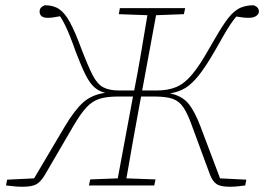

<svg xmlns="http://www.w3.org/2000/svg" viewBox="-20 -707 1007 732"><path d="M857 5Q821 5 806 -5Q791 -15 781 -40L712 -227Q696 -272 680 -296.5Q664 -321 639 -330Q614 -339 568 -339H518L513 -313Q500 -242 487 -170Q474 -98 462 -27L573 -23L568 0H319L324 -23L429 -27L487 -339H430Q386 -339 358.5 -330Q331 -321 309 -297Q287 -273 260 -227L151 -40Q136 -15 119.5 -5Q103 5 65 5Q46 5 30.5 3Q15 1 3 0L7 -22L110 -27L226 -223Q264 -287 297 -316.5Q330 -346 381 -353Q357 -359 339.5 -374.5Q322 -390 306 -422Q290 -454 269 -509Q256 -546 246.5 -569.5Q237 -593 228.5 -610.5Q220 -628 209 -645Q196 -643 185 -641Q174 -639 163 -639Q131 -639 131 -663Q131 -680 151 -687Q184 -687 206 -672Q228 -657 247.5 -620.5Q267 -584 291 -519Q316 -454 333.5 -420Q351 -386 374 -374Q397 -362 435 -362H492V-364Q506 -435 518 -506.5Q530 -578 542 -649L433 -653L437 -676H686L681 -653L575 -649L522 -362H577Q620 -362 651.5 -375Q683 -388 712 -422.5Q741 -457 777 -521Q813 -585 837.5 -621Q862 -657 886.5 -672Q911 -687 947 -687Q967 -680 967 -663Q967 -653 956.5 -646Q946 -639 928 -639Q916 -639 905 -640.5Q894 -642 881 -644Q870 -631 859.5 -615.5Q849 -600 835 -576Q821 -552 799 -513Q765 -454 738.5 -420.5Q712 -387 686.5 -371.5Q661 -356 628 -351Q673 -342 697.5 -313Q722 -284 745 -223L819 -27L919 -22L915 0Q905 1 890 3Q875 5 857 5Z"/></svg>

Font: Source Serif 4 SmText ExtraLight
Style: Italic
Weight: 200
Italic angle: -12°
Designer: Frank Grießhammer
Foundry: Adobe
Version: Version 4.005;hotconv 1.1.0;makeotfexe 2.6.0